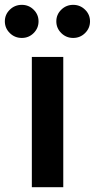

<svg xmlns="http://www.w3.org/2000/svg" viewBox="-68 -776 393 796"><path d="M64 0V-540H194.3V0ZM235.4 -618.7Q206.5 -618.7 186 -638.9Q165.5 -659.2 165.5 -687.5Q165.5 -715.8 186 -735.8Q206.5 -755.9 235.4 -755.9Q264.2 -755.9 284.7 -735.8Q305.2 -715.8 305.2 -687.5Q305.2 -659.2 284.7 -638.9Q264.2 -618.7 235.4 -618.7ZM22.5 -618.7Q-6.8 -618.7 -27.3 -638.9Q-47.9 -659.2 -47.9 -687.5Q-47.9 -715.8 -27.3 -735.8Q-6.8 -755.9 22.5 -755.9Q51.3 -755.9 71.5 -735.8Q91.8 -715.8 91.8 -687.5Q91.8 -659.2 71.5 -638.9Q51.3 -618.7 22.5 -618.7Z"/></svg>

Font: V-Inter
Style: SemiBold-600
Weight: 600
Designer: Rasmus Andersson
Foundry: rsms
Version: Version 4.000;git-4146feb